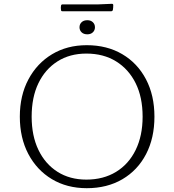

<svg xmlns="http://www.w3.org/2000/svg" viewBox="-20 -980 915 1007"><path d="M435 7Q331 7 252 -40.5Q173 -88 128.5 -172.5Q84 -257 84 -368Q84 -479 129 -563.5Q174 -648 253 -695.5Q332 -743 435 -743Q541 -743 621 -696Q701 -649 745.5 -564.5Q790 -480 790 -368Q790 -256 746 -171.5Q702 -87 622 -40Q542 7 435 7ZM433 -38Q522 -38 588.5 -78.5Q655 -119 691.5 -193.5Q728 -268 728 -368Q728 -470 691.5 -543.5Q655 -617 589 -658Q523 -699 433 -699Q346 -699 281.5 -658Q217 -617 181.5 -543.5Q146 -470 146 -368Q146 -268 181.5 -194Q217 -120 281.5 -79Q346 -38 433 -38ZM438 -800Q419 -800 408 -810.5Q397 -821 397 -837Q397 -853 408 -863.5Q419 -874 438 -874Q456 -874 467 -863.5Q478 -853 478 -837Q478 -821 467 -810.5Q456 -800 438 -800ZM300 -950Q301 -957 308 -957H495L567 -960Q574 -960 574 -953Q574 -946 573.5 -940Q573 -934 572 -928Q570 -921 563 -921H307Q300 -921 300 -928Q299 -933 299 -939Q299 -945 300 -950Z"/></svg>

Font: Hahmlet ExtraLight
Style: Regular
Weight: 250
Designer: Minjoo Ham & Mark Frömberg
Foundry: hypertype
Version: Version 1.002